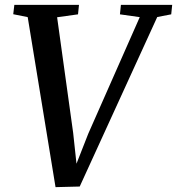

<svg xmlns="http://www.w3.org/2000/svg" viewBox="-20 -763 728 790"><path d="M208.5 7 94 -692.5 34.5 -704.5 39 -743H305L301 -704L215 -692L281 -216.5L299.5 -45L277.5 -45.5L343 -212.5L555 -692.5L473.5 -704L477.5 -743H688.5L684.5 -704L627 -693L308 4.5Z"/></svg>

Font: Merriweather 48pt Medium
Style: Italic
Weight: 500
Italic angle: -7.8°
Version: Version 2.101